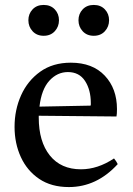

<svg xmlns="http://www.w3.org/2000/svg" viewBox="-20 -746 537 778"><path d="M259 12Q188 12 139 -21Q90 -54 64.5 -109.5Q39 -165 39 -232Q39 -301 65.5 -360Q92 -419 143 -455.5Q194 -492 267 -492Q355 -492 404.5 -439.5Q454 -387 454 -304Q454 -294 453.5 -286.5Q453 -279 452 -274L137 -277Q137 -273 137 -270Q137 -172 182 -116Q227 -60 308 -60Q376 -60 442 -104Q452 -92 457 -81Q372 12 259 12ZM140 -314 347 -318Q348 -320 348 -323.5Q348 -327 348 -328Q348 -382 324.5 -418Q301 -454 255 -454Q212 -454 180 -419Q148 -384 140 -314ZM95 -664Q95 -690 112 -708Q129 -726 157 -726Q185 -726 202 -708Q219 -690 219 -664Q219 -638 202 -619.5Q185 -601 157 -601Q129 -601 112 -619.5Q95 -638 95 -664ZM298 -664Q298 -690 315 -708Q332 -726 360 -726Q388 -726 405 -708Q422 -690 422 -664Q422 -638 405 -619.5Q388 -601 360 -601Q332 -601 315 -619.5Q298 -638 298 -664Z"/></svg>

Font: Tiro Devanagari Sanskrit
Style: Regular
Weight: 400
Designer: Devanagari: John Hudson & Fiona Ross. Latin: John Hudson.
Foundry: Tiro Typeworks Ltd.
Version: Version 1.52